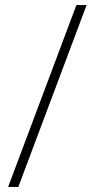

<svg xmlns="http://www.w3.org/2000/svg" viewBox="-20 -734 372 754"><path d="M320 -714 52 0H12L280 -714Z"/></svg>

Font: Noto Sans Hebrew ExtraLight
Style: Regular
Weight: 250
Designer: Monotype Design Team
Foundry: Monotype Imaging Inc.
Version: Version 2.003